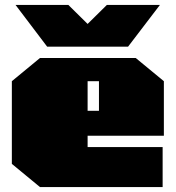

<svg xmlns="http://www.w3.org/2000/svg" viewBox="-20 -758 712 778"><path d="M171 -569 43 -738H257L335 -661L413 -738H628L499 -569ZM142 0 28 -94V-429L142 -523H530L644 -429V-208H335V-162H639V0ZM335 -309H381V-429H335Z"/></svg>

Font: Tomorrow Black
Style: Regular
Weight: 900
Designer: Tony de Marco, Monica Rizzolli
Foundry: Just in Type
Version: Version 2.002